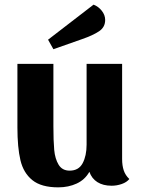

<svg xmlns="http://www.w3.org/2000/svg" viewBox="-20 -785 608 827"><path d="M537 -14Q526 0 504.5 7.5Q483 15 461 15Q424 15 399.5 -0.5Q375 -16 365 -45Q346 -11 310.5 5.5Q275 22 231 22Q158 22 119.5 -9Q81 -40 68 -95Q55 -150 55 -236V-510H210V-241Q210 -178 213.5 -139.5Q217 -101 232.5 -75.5Q248 -50 280 -50Q319 -50 336 -82Q353 -114 353 -162V-510H506V-100Q506 -72 513 -51Q520 -30 537 -14ZM433 -699Q433 -668 407 -650.5Q381 -633 335 -617L210 -573L187 -614L383 -765Q404 -757 418.5 -738.5Q433 -720 433 -699Z"/></svg>

Font: Sansita
Style: Bold
Weight: 700
Designer: Pablo Cosgaya
Foundry: Omnibus-Type
Version: Version 1.006